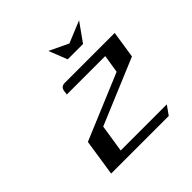

<svg xmlns="http://www.w3.org/2000/svg" viewBox="-123 -520 618 618"><g transform="rotate(-45 186.0 -211.0)"><path d="M43.9 0 63 -125 288.1 -219.2 297.9 -280.8H123L125 -295.9Q127.9 -312 145 -312H372.1L357.9 -219.2L132.8 -125L118.2 -30.8H328.1L306.2 0ZM180.2 -421.9 245.1 -391.1 319.8 -421.9 274.9 -358.9H205.1Z"/></g></svg>

Font: Hhenum
Style: Italic
Weight: 400
Designer: T. Christopher White
Version: Version 1.0